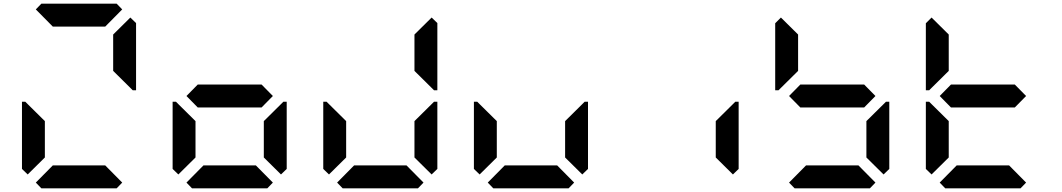

<svg xmlns="http://www.w3.org/2000/svg" viewBox="-20 -1020 5752 1040"><path d="M130 -75 99 -105V-469H117L130 -456L223 -364V-167ZM174 -969 204 -1000H612L642 -969L550 -876H266ZM642 -31 612 0H204L174 -31L266 -124H550ZM686 -925 717 -895V-531H699L686 -544L593 -636V-833Z M946 -75 915 -105V-469H933L946 -456L1039 -364V-167ZM1397 -562 1458 -500 1397 -438H1051L990 -500L1051 -562ZM1458 -31 1428 0H1020L990 -31L1082 -124H1366ZM1502 -456 1515 -469H1533V-105L1502 -75L1409 -167V-364Z M1762 -75 1731 -105V-469H1749L1762 -456L1855 -364V-167ZM2274 -31 2244 0H1836L1806 -31L1898 -124H2182ZM2318 -925 2349 -895V-531H2331L2318 -544L2225 -636V-833ZM2318 -456 2331 -469H2349V-105L2318 -75L2225 -167V-364Z M2578 -75 2547 -105V-469H2565L2578 -456L2671 -364V-167ZM3090 -31 3060 0H2652L2622 -31L2714 -124H2998ZM3134 -456 3147 -469H3165V-105L3134 -75L3041 -167V-364Z M3950 -456 3963 -469H3981V-105L3950 -75L3857 -167V-364Z M4210 -544 4197 -531H4179V-894L4210 -925L4303 -833V-636ZM4661 -562 4722 -500 4661 -438H4315L4254 -500L4315 -562ZM4722 -31 4692 0H4284L4254 -31L4346 -124H4630ZM4766 -456 4779 -469H4797V-105L4766 -75L4673 -167V-364Z M5026 -75 4995 -105V-469H5013L5026 -456L5119 -364V-167ZM5026 -544 5013 -531H4995V-894L5026 -925L5119 -833V-636ZM5477 -562 5538 -500 5477 -438H5131L5070 -500L5131 -562ZM5538 -31 5508 0H5100L5070 -31L5162 -124H5446Z"/></svg>

Font: DSEG7 Classic Mini
Style: Bold
Weight: 700
Designer: Keshikan(Twitter:@keshinomi_88pro)
Version: Version 0.46